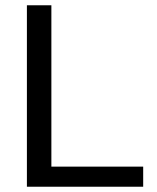

<svg xmlns="http://www.w3.org/2000/svg" viewBox="-20 -708 596 728"><path d="M522.9 0H82V-688H174.8V-76.2H522.9Z"/></svg>

Font: Libra Sans Modern
Style: Regular
Weight: 400
Foundry: Stefan Peev, Context Ltd
Version: Version 1.000